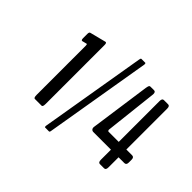

<svg xmlns="http://www.w3.org/2000/svg" viewBox="-155 -1018 1192 1192"><g transform="rotate(45 441.0 -422.0)"><path d="M756.8 -140.1Q742.2 -140.1 742.2 -164.1V-252H586.9Q578.6 -252 573 -257.8Q567.4 -263.7 567.4 -272.9Q567.4 -276.4 567.9 -278.3L624 -675.8Q626.5 -690.4 629.2 -696.3Q631.8 -702.1 638.7 -702.1H670.9Q684.6 -702.1 684.6 -682.6Q684.6 -678.2 684.1 -675.8L645.5 -331.5Q645 -328.6 647.2 -324.5Q649.4 -320.3 652.8 -320.3H742.2V-678.7Q742.2 -702.1 756.8 -702.1H794.4Q809.1 -702.1 809.1 -678.7V-320.3H859.9Q877 -320.3 877 -298.3V-273.9Q877 -252 859.9 -252H809.1V-164.1Q809.1 -140.1 794.4 -140.1ZM355 -60.5Q352.1 -60.5 352.1 -70.3Q352.1 -70.8 352.3 -71.8Q352.5 -72.8 352.5 -73.2L470.2 -771Q471.7 -784.2 477.5 -784.2H512.2Q515.1 -784.2 515.1 -775.4L515.6 -773.4Q515.6 -771 515.1 -771L397.5 -73.2Q396 -60.1 390.1 -60.1ZM185.1 -140.6Q175.3 -140.6 175.3 -167V-598.6Q175.3 -611.3 170.4 -610.4Q139.6 -602.5 139.2 -602.5Q130.4 -601.6 130.4 -619.6V-657.2Q130.4 -673.3 139.6 -674.8L243.2 -701.2Q244.6 -701.7 246.6 -701.7Q254.9 -701.7 254.9 -683.1V-167Q254.9 -140.6 245.1 -140.6Z"/></g></svg>

Font: BenchNine
Style: Bold
Weight: 700
Version: Version 1 ; ttfautohint (v0.92.18-e454-dirty) -l 8 -r 50 -G 